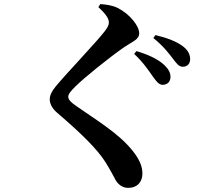

<svg xmlns="http://www.w3.org/2000/svg" viewBox="-20 -837 1040 930"><path d="M767.5 -426.2C792.2 -426.2 805.8 -442.7 805.8 -464.6C805.8 -484.3 797 -501.6 776.1 -521.9C744.3 -551.4 696.9 -573 640.6 -589.5L630 -575.6C674.2 -534.9 701 -493.8 720.8 -465.8C737.7 -441.6 750.6 -426.2 767.5 -426.2ZM600.2 72.9C652.2 72.9 669.8 36.2 669.8 4.2C669.8 -30.1 657.2 -62.6 622.7 -106.3C554.3 -192.5 442.3 -257.9 346.5 -325.5C325.7 -340.1 310.6 -353.6 310.6 -368C310.6 -380.5 320 -393.4 346.3 -419.3C388.8 -461.3 507.1 -556.8 580.1 -607.7C623.5 -637.1 654.2 -645.1 654.2 -676.4C654.2 -711.7 607.4 -770.1 550 -798.5C525.7 -810.7 496.8 -815 465.9 -817.3L456.5 -802.4C485 -776.3 507.4 -750.6 507.4 -729C507.4 -715.1 501.4 -703.9 486.3 -684.4C447.5 -633.7 303.6 -483.2 250.3 -418.9C229.7 -393.9 220.9 -375.2 220.9 -354.8C220.9 -335.5 232.7 -311.1 257.2 -290.5C374.4 -190.2 452.4 -113.2 491.5 -50.6C518 -7.4 529.2 15.7 541.4 37.6C553 56.6 573.6 72.9 600.2 72.9ZM865.7 -513.8C887.1 -513.8 901 -528.1 901 -550.1C901 -574.1 889.7 -595.2 864.9 -613.6C836.3 -635.1 791.6 -653.1 733.1 -667.1L722.7 -652.9C773.5 -611.8 796.8 -579.1 815.7 -555.3C835.5 -529.3 845.5 -513.8 865.7 -513.8Z"/></svg>

Font: Source Han Serif TW VF
Style: Regular
Weight: 250
Designer: Ryoko NISHIZUKA 西塚涼子 (kana & ideographs); Frank Grießhammer (Latin, Greek & Cyrillic); Wenlong ZHANG 张文龙 (bopomofo); San
Foundry: Adobe
Version: Version 2.002;hotconv 1.1.0;makeotfexe 2.6.0